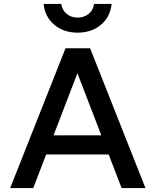

<svg xmlns="http://www.w3.org/2000/svg" viewBox="-20 -962 796 982"><path d="M582 -172H170V-270H582ZM724 0H602L357 -637H395L150 0H32L315 -715H441ZM377 -795Q306 -795 258 -835Q210 -875 203 -942H293Q298 -910 321 -891Q344 -872 377 -872Q410 -872 433.5 -891Q457 -910 461 -942H551Q544 -875 496 -835Q448 -795 377 -795Z"/></svg>

Font: Wix Madefor Display SemiBold
Style: Regular
Weight: 600
Designer: Dalton Maag Ltd
Foundry: Dalton Maag Ltd
Version: Version 3.100